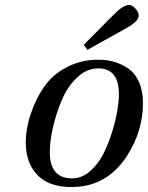

<svg xmlns="http://www.w3.org/2000/svg" viewBox="-20 -743 597 775"><path d="M318 -562 437 -682Q477 -723 501 -723Q513 -723 526.5 -708.5Q540 -694 540 -680Q540 -656 484 -626L333 -542ZM84 -169Q84 -199 91.5 -237Q99 -275 119.5 -323Q140 -371 171.5 -410Q203 -449 257 -475.5Q311 -502 378 -502Q411 -502 440.5 -493.5Q470 -485 497.5 -466.5Q525 -448 541 -412Q557 -376 557 -327Q557 -215 494 -116Q413 12 268 12Q177 12 130.5 -37Q84 -86 84 -169ZM181 -129Q181 -23 271 -23Q310 -23 343 -51.5Q376 -80 397 -121.5Q418 -163 433 -212Q448 -261 454 -299.5Q460 -338 460 -362Q460 -467 377 -467Q330 -467 291 -430Q252 -393 229 -338Q206 -283 193.5 -227.5Q181 -172 181 -129Z"/></svg>

Font: Heuristica
Style: Italic
Weight: 400
Italic angle: -13°
Version: Version 1.0.2